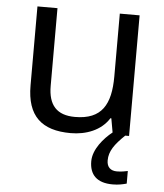

<svg xmlns="http://www.w3.org/2000/svg" viewBox="-53 -583 725 850"><g transform="rotate(5 309.0 -158.0)"><path d="M448 116C448 75 471 43 516 0H533V-536H445V-257C445 -132 406 -63 287 -63C206 -63 168 -105 168 -191V-536H79V-185C79 -49 145 10 274 10C343 10 409 -15 444 -71H448L459 -9C421 21 376 73 376 126C376 185 408 220 479 220C505 220 522 216 541 211V155C530 157 515 161 493 161C465 161 448 146 448 116Z"/></g></svg>

Font: Noto Sans Psalter Pahlavi
Style: Regular
Weight: 400
Designer: Monotype Design Team
Foundry: Monotype Imaging Inc.
Version: Version 2.002